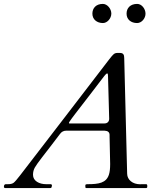

<svg xmlns="http://www.w3.org/2000/svg" viewBox="-30 -963 810 983"><path d="M540 -893.5C540 -917.8 519.5 -943 496.5 -943C461.9 -943 443 -921.7 443 -893C443 -863.4 466.4 -845 497 -845C519.6 -845 540 -869.4 540 -893.5ZM715 -893C715 -917.6 695.7 -943 672.5 -943C637.8 -943 618 -922.5 618 -893C618 -863.4 640.6 -845 672 -845C695.1 -845 715 -868.8 715 -893ZM505 -331H325C323.7 -331 323 -331.8 323 -333.5C323 -335.2 324.5 -338.2 327.5 -342.5C338.2 -358 336.2 -355.2 358 -384C389.2 -425.2 471.7 -530.2 504 -574C510.7 -582.7 515.7 -587 519 -587C521.7 -587 523 -582.7 523 -574L529 -355C529 -340.4 519.6 -331 505 -331ZM236 -14C235.3 -18 233 -20 229 -20H206C171.6 -20 139 -36.1 139 -68C139 -82 142.2 -94.5 148.5 -105.5C154.8 -116.5 167 -133.7 185 -157C210.9 -191 249.3 -239.4 277 -277C285 -288.3 295.7 -294 309 -294H505C522.3 -293.3 531 -286 531 -272V-264L534 -123C534 -100.3 532 -82.7 528 -70C514.4 -25.7 474.9 -20 419 -20C411 -20 407 -18.3 407 -15V-5C407 -1.7 409.3 0 414 0H717C721.7 0 724 -2.3 724 -7V-12C724 -17.3 722 -20 718 -20H696C693.1 -19.8 690.3 -19.6 687.5 -19.6C648.5 -19.6 621.7 -42.8 621 -73L606 -666C606 -682.3 601.5 -692 584 -692H571C563.7 -692 557.5 -690 552.5 -686C547.5 -682 539.7 -673 529 -659C381.7 -465.6 222.1 -260.1 73.5 -66C57.2 -44.7 45.8 -31.7 39.5 -27C33.2 -22.3 23.7 -20 11 -20H0C-6.7 -20 -10 -15.3 -10 -6C-10 -2 -6.7 0 0 0H224C234.2 0 233.9 -1.5 236 -14Z"/></svg>

Font: fbb
Style: Italic
Weight: 400
Italic angle: -12°
Designer: David J. Perry, Michael Sharpe
Version: Version 0.991